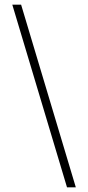

<svg xmlns="http://www.w3.org/2000/svg" viewBox="-20 -756 381 828"><path d="M307 52 71 -736H33L269 52Z"/></svg>

Font: Perun ExtraLight
Style: Regular
Weight: 200
Foundry: Copyright (c) Stefan Peev, Context Ltd, 2016
Version: Version 1.089